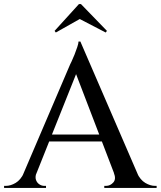

<svg xmlns="http://www.w3.org/2000/svg" viewBox="-36 -919 786 939"><path d="M357 -716 664 -6H547L324 -588ZM142 -73Q135 -53 140 -39Q145 -25 156.5 -17.5Q168 -10 180 -10H189V0H-16V-10Q-16 -10 -11.5 -10Q-7 -10 -7 -10Q16 -10 40.5 -24.5Q65 -39 81 -73ZM357 -716 365 -629 115 -3H50L307 -604Q308 -606 314.5 -619.5Q321 -633 328.5 -652Q336 -671 342 -689Q348 -707 348 -716ZM486 -261V-227H180V-261ZM521 -73H634Q650 -39 674.5 -24.5Q699 -10 722 -10Q722 -10 726 -10Q730 -10 730 -10V0H474V-10H483Q503 -10 518 -26.5Q533 -43 521 -73ZM231 -768 237 -760 354 -826 481 -760 487 -768 360 -899H350Z"/></svg>

Font: Cinzel Medium
Style: Regular
Weight: 500
Designer: Natanael Gama
Version: Version 2.000